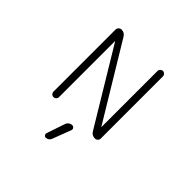

<svg xmlns="http://www.w3.org/2000/svg" viewBox="-233 -990 1466 1466"><g transform="rotate(45 500.0 -257.5)"><path d="M530.3 28.3Q542 28.3 549.3 38.6Q556.6 48.8 551.8 60.5L494.1 211.9Q489.3 224.6 478.5 231.9Q467.8 239.3 454.1 239.3Q443.4 239.3 437 230.5Q430.7 221.7 433.6 211.9L484.4 61.5Q489.3 46.9 502 37.6Q514.6 28.3 530.3 28.3ZM306.6 -50.8Q306.6 -39.1 297.9 -30.3Q289.1 -21.5 276.9 -21.5Q264.6 -21.5 255.9 -30.3Q247.1 -39.1 247.1 -50.8V-720.7Q247.1 -734.4 256.8 -744.1Q266.6 -753.9 280.3 -753.9Q312.5 -753.9 329.1 -725.6L695.3 -120.1Q695.3 -119.1 696.3 -119.6Q697.3 -120.1 697.3 -121.1V-724.6Q697.3 -736.3 706.1 -745.1Q714.8 -753.9 726.6 -753.9Q738.3 -753.9 747.1 -745.1Q755.9 -736.3 755.9 -724.6V-53.7Q755.9 -40 746.6 -30.8Q737.3 -21.5 723.6 -21.5Q691.4 -21.5 674.8 -48.8L308.6 -655.3Q308.6 -656.2 307.6 -655.8Q306.6 -655.3 306.6 -654.3Z"/></g></svg>

Font: Gen Jyuu Gothic L Monospace Light
Style: Regular
Weight: 300
Designer: [Source Han Sans]
Ryoko NISHIZUKA  (kana & ideographs); Paul D. Hunt (Latin, Greek & Cyrillic); Wenlong ZHANG  (bopomofo
Version: Version 1.002.20150607